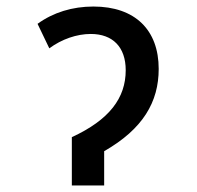

<svg xmlns="http://www.w3.org/2000/svg" viewBox="-20 -568 603 588"><path d="M200 -148V0H299V-105C418 -173 466 -256 466 -357C466 -476 394 -548 266 -548C202 -548 143 -530 95 -495L131 -420C169 -448 215 -464 258 -464C325 -464 365 -424 365 -353C365 -268 315 -201 200 -148Z"/></svg>

Font: Noto Sans Mono SemiCondensed Medium
Style: Regular
Weight: 500
Width: 4
Designer: Monotype Design Team
Foundry: Monotype Imaging Inc.
Version: Version 2.014